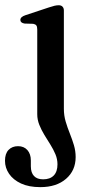

<svg xmlns="http://www.w3.org/2000/svg" viewBox="-40 -496 360 750"><path d="M209.5 -71Q209.5 -45 216.5 -21.2Q223.5 2.5 232.8 25.5Q242 48.5 248.8 71.2Q255.5 94 255.5 117.5Q255.5 170 218 202.5Q180.5 235 117.5 235Q73 235 42.2 220.8Q11.5 206.5 -4.5 183Q-20.5 159.5 -20.5 132Q-20.5 104 -6.5 89.5Q7.5 75 30.5 75Q53.5 75 67 90.2Q80.5 105.5 80.5 131V153.5Q80.5 178.5 92.8 191.5Q105 204.5 128.5 204.5Q155.5 204.5 170 189.5Q184.5 174.5 184.5 146Q184.5 125.5 176.5 106.5Q168.5 87.5 156.8 68.8Q145 50 133.2 30.8Q121.5 11.5 113.5 -8.5Q105.5 -28.5 105.5 -50V-381Q105.5 -392 101.8 -396.8Q98 -401.5 89.5 -403L55.5 -404Q47.5 -405.5 43.5 -409Q39.5 -412.5 39.5 -418Q39.5 -430 59 -436.5L151 -467Q164.5 -471.5 173 -473.5Q181.5 -475.5 189.5 -475.5Q199 -475.5 204.2 -470Q209.5 -464.5 209.5 -455Z"/></svg>

Font: Fraunces Wonky
Style: Regular
Weight: 400
Version: Version 1.000;[b76b70a41]